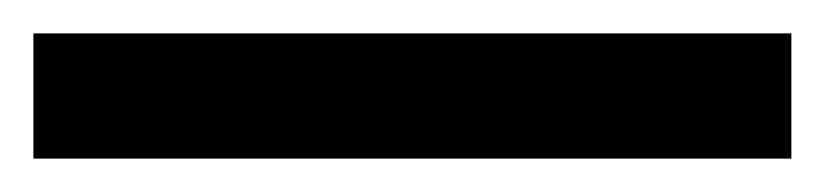

<svg xmlns="http://www.w3.org/2000/svg" viewBox="-22 59 494 115"><path d="M452 154V79H-2V154Z"/></svg>

Font: Noto Sans Bengali ExtraCondensed Medium
Style: Regular
Weight: 500
Width: 2
Designer: Joana Ranito - Universal Thirst; Jelle Bosma - Monotype Design Team
Foundry: Universal Thirst ehf.
Version: Version 3.000